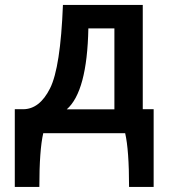

<svg xmlns="http://www.w3.org/2000/svg" viewBox="-20 -532 676 767"><path d="M437 -95.2V-418.5H333Q328.1 -166 246.6 -95.2ZM593.8 214.8H495.6Q495.6 67.4 480 0H152.8Q137.2 67.4 137.2 214.8H39.1V-95.7H72.3Q138.2 -95.7 179.9 -179Q221.7 -262.2 231.4 -512.2H550.3V-95.7H593.8Z"/></svg>

Font: Cadman
Style: Bold
Weight: 700
Designer: Paul James MIller
Foundry: High-Logic / Made with FontCreator
Version: Version 2.114;March 28, 2021;FontCreator 13.0.0.2683 64-bit